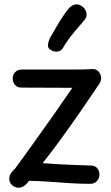

<svg xmlns="http://www.w3.org/2000/svg" viewBox="-20 -860 514 892"><path d="M81 -453Q60 -453 49.5 -465.5Q39 -478 39 -496Q39 -513 50.5 -525Q62 -537 82 -537Q168 -537 224.5 -537Q281 -537 315.5 -537Q350 -537 371 -537.5Q392 -538 407 -539Q426 -541 438 -527.5Q450 -514 450 -497Q450 -490 447.5 -483Q445 -476 441 -470Q400 -409 355.5 -344.5Q311 -280 266 -218Q221 -156 178 -102Q217 -99 254 -97Q291 -95 327.5 -93.5Q364 -92 401 -91Q421 -91 431.5 -79Q442 -67 442 -50Q442 -32 430.5 -19Q419 -6 398 -6Q352 -6 305.5 -9Q259 -12 212 -15.5Q165 -19 115 -20Q102 -2 89 5.5Q76 13 65 12Q49 12 36 0Q23 -12 23 -29Q23 -43 31 -55Q39 -67 50 -77Q67 -100 88.5 -129.5Q110 -159 134.5 -193.5Q159 -228 184.5 -263.5Q210 -299 234 -333.5Q258 -368 279 -398.5Q300 -429 316 -452ZM273 -638Q265 -623 247.5 -620.5Q230 -618 214 -629Q201 -637 203 -653Q205 -669 212 -683Q225 -706 240.5 -732.5Q256 -759 271.5 -782.5Q287 -806 298 -819Q315 -838 331.5 -839.5Q348 -841 362 -830Q377 -820 381.5 -800.5Q386 -781 369 -763Q352 -744 323 -709Q294 -674 273 -638Z"/></svg>

Font: Playpen Sans Arabic
Style: Regular
Weight: 400
Designer: Azza Alameddine, Laura Meseguer, Veronika Burian, José Scaglione
Foundry: TypeTogether
Version: Version 2.000